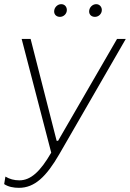

<svg xmlns="http://www.w3.org/2000/svg" viewBox="-32 -707 624 922"><path d="M59 195C134 195 190 142 253 33L572 -520H530L247 -31H240L115 -520H72L214 26C162 116 116 159 61 159C36 159 14 153 -6 141L-12 177C7 190 33 195 59 195ZM256 -626C273 -626 289 -640 289 -659C289 -674 279 -687 262 -687C244 -687 228 -671 228 -652C228 -637 239 -626 256 -626ZM424 -626C441 -626 457 -640 457 -659C457 -674 446 -687 430 -687C412 -687 396 -671 396 -652C396 -637 407 -626 424 -626Z"/></svg>

Font: Fixel Display 20240404 ExLight
Style: Italic
Weight: 200
Italic angle: -10°
Designer: AlfaBravo + MacPaw
Foundry: Kyrylo Tkachov, Marchela Mozhyna, Serhii Makarenko, Maria Weinstein, Zakhar Kryvoshyya
Version: Version 1.211;Glyphs 3.2 (3225)